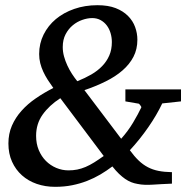

<svg xmlns="http://www.w3.org/2000/svg" viewBox="-20 -704 744 735"><path d="M210.9 -328.1Q168 -300.3 143.1 -265.1Q118.2 -230 118.2 -184.1Q118.2 -153.8 128.4 -129.4Q138.7 -105 155.8 -87.9Q172.9 -70.8 195.3 -61.3Q217.8 -51.8 242.2 -51.8Q259.8 -51.8 275.6 -54.9Q291.5 -58.1 307.6 -64.9Q323.7 -71.8 340.6 -82.3Q357.4 -92.8 377 -106.9ZM408.2 -543Q408.2 -560.5 403.3 -577.1Q398.4 -593.8 388.9 -606.4Q379.4 -619.1 365.2 -627Q351.1 -634.8 333 -634.8Q314.9 -634.8 295.2 -627.9Q275.4 -621.1 258.8 -607.4Q242.2 -593.8 231.2 -573Q220.2 -552.2 220.2 -523.9Q220.2 -505.9 225.1 -488Q230 -470.2 237.8 -453.4Q245.6 -436.5 255.6 -421.1Q265.6 -405.8 275.9 -393.1Q305.2 -404.8 329.6 -418.9Q354 -433.1 371.3 -451.2Q388.7 -469.2 398.4 -491.7Q408.2 -514.2 408.2 -543ZM601.1 -308.1Q580.1 -263.7 547.6 -216.8Q515.1 -169.9 477.1 -128.9Q494.1 -105.5 510.7 -89.6Q527.3 -73.7 545.9 -64Q564.5 -54.2 586.9 -49.8Q609.4 -45.4 638.2 -44.9V-1Q613.8 0 596.4 1Q579.1 2 564.9 2.9Q549.3 3.9 534.4 3.4Q519.5 2.9 505.9 0Q493.7 -2 482.2 -6.6Q470.7 -11.2 459.2 -19Q447.8 -26.9 435.5 -38.6Q423.3 -50.3 410.2 -66.9Q388.2 -50.3 364.3 -36.1Q340.3 -22 313.5 -11.5Q286.6 -1 256.3 5.1Q226.1 11.2 190.9 11.2Q153.3 11.2 120.8 0Q88.4 -11.2 64.2 -32.7Q40 -54.2 26.1 -85Q12.2 -115.7 12.2 -154.8Q12.2 -191.9 25.6 -222.9Q39.1 -253.9 62.5 -280Q85.9 -306.2 117.2 -327.6Q148.4 -349.1 184.1 -367.2Q172.9 -382.8 162.8 -398.4Q152.8 -414.1 145.5 -429.9Q138.2 -445.8 134 -462.4Q129.9 -479 129.9 -497.1Q129.9 -537.6 147 -571.8Q164.1 -606 193.8 -630.9Q223.6 -655.8 264.4 -669.9Q305.2 -684.1 353 -684.1Q394 -684.1 422.9 -672.9Q451.7 -661.6 470.2 -642.8Q488.8 -624 497.3 -600.3Q505.9 -576.7 505.9 -551.8Q505.9 -515.6 491 -486.8Q476.1 -458 449.2 -434.6Q422.4 -411.1 385 -392.6Q347.7 -374 303.2 -358.9L443.8 -172.9Q469.7 -201.7 489.3 -234.4Q508.8 -267.1 521 -293Q521.5 -293.9 520 -296.4Q518.6 -298.8 516.8 -301.3Q515.1 -303.7 513.4 -305.4Q511.7 -307.1 511.2 -307.1L460 -315.9V-361.8H672.9V-315.9Z"/></svg>

Font: Charis SIL Afr
Style: Italic
Weight: 400
Italic angle: -11°
Foundry: SIL International
Version: Version 5.000